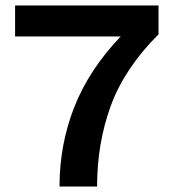

<svg xmlns="http://www.w3.org/2000/svg" viewBox="-20 -680 631 700"><path d="M35 -660H558V-555Q434 -431 384 -294.5Q334 -158 334 0H197Q197 -153 251 -290Q305 -427 420 -547H35Z"/></svg>

Font: Work Sans SemiBold
Style: Regular
Weight: 600
Designer: Wei Huang
Foundry: Wei Huang
Version: Version 2.010; ttfautohint (v1.8.3)